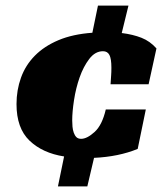

<svg xmlns="http://www.w3.org/2000/svg" viewBox="-20 -666 579 686"><path d="M209 -107Q132 -119 85.5 -163.5Q39 -208 39 -294Q39 -344 55 -388.5Q71 -433 104.5 -467Q138 -501 189 -522.5Q240 -544 310 -549L330 -646H439L415 -548Q455 -543 485.5 -531Q516 -519 539 -493L511 -365H375Q376 -382 377 -395Q378 -408 378 -424Q378 -456 371 -469.5Q364 -483 348 -483Q320 -483 299 -455.5Q278 -428 264.5 -389.5Q251 -351 244.5 -308.5Q238 -266 238 -236Q238 -225 239 -213.5Q240 -202 243.5 -192Q247 -182 253 -176Q259 -170 270 -170Q291 -170 318 -194.5Q345 -219 358 -275H501L472 -134Q404 -106 316 -102L292 0H187Z"/></svg>

Font: Racing Sans One
Style: Regular
Weight: 400
Designer: Pablo Impallari, Rodrigo Fuenzalida
Foundry: Pablo Impallari, Rodrigo Fuenzalida
Version: Version 1.001; ttfautohint (v0.8) -G 200 -r 50